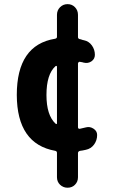

<svg xmlns="http://www.w3.org/2000/svg" viewBox="-20 -710 540 910"><path d="M250 -126V-392.6Q250 -400.4 243.2 -396.5Q200.2 -358.4 200.2 -259.8Q200.2 -164.1 243.2 -124Q250 -119.1 250 -126ZM387.7 -106.4Q406.2 -111.3 423.3 -100.1Q440.4 -88.9 440.4 -70.3Q440.4 -44.9 425.8 -24.9Q411.1 -4.9 386.7 0Q370.1 3.9 359.4 4.9Q350.6 6.8 349.6 14.6V129.9Q349.6 151.4 335.4 165.5Q321.3 179.7 300.3 179.7Q279.3 179.7 264.6 165.5Q250 151.4 250 129.9V14.6Q250 6.8 242.2 4.9Q60.5 -27.3 59.6 -259.8Q59.6 -497.1 241.2 -526.4Q250 -528.3 250 -535.2V-639.6Q250 -661.1 264.6 -675.8Q279.3 -690.4 300.3 -690.4Q321.3 -690.4 335.4 -675.8Q349.6 -661.1 349.6 -639.6V-534.2Q349.6 -526.4 358.4 -524.4Q361.3 -524.4 367.7 -522Q374 -519.5 377 -519.5Q401.4 -514.6 415.5 -494.6Q429.7 -474.6 429.7 -450.2Q429.7 -430.7 413.6 -419.4Q397.5 -408.2 377 -413.1Q372.1 -415 358.4 -417Q355.5 -418 352.5 -415Q349.6 -412.1 349.6 -409.2V-107.4Q349.6 -98.6 358.4 -99.6Q373 -102.5 387.7 -106.4Z"/></svg>

Font: Rounded Mgen+ 1m bold
Style: Bold
Weight: 700
Designer: [Source Han Sans]
Ryoko NISHIZUKA  (kana & ideographs); Paul D. Hunt (Latin, Greek & Cyrillic); Wenlong ZHANG  (bopomofo
Version: Version 1.059.20150602